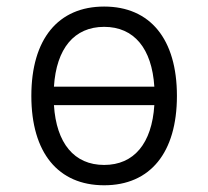

<svg xmlns="http://www.w3.org/2000/svg" viewBox="-20 -547 626 577"><path d="M293 9.8C431.2 9.8 511.7 -87.9 511.7 -258.8C511.7 -429.7 431.2 -527.3 293 -527.3C154.8 -527.3 74.2 -429.7 74.2 -258.8C74.2 -87.9 154.8 9.8 293 9.8ZM293 -51.3C203.1 -51.3 149.4 -116.2 142.1 -231H443.8C436.5 -116.2 382.8 -51.3 293 -51.3ZM142.1 -286.6C149.4 -401.4 203.1 -466.3 293 -466.3C382.8 -466.3 436.5 -401.4 443.8 -286.6Z"/></svg>

Font: Cascadia Mono Light
Style: Regular
Weight: 300
Monospace: yes
Designer: Aaron Bell
Foundry: Saja Typeworks
Version: Version 2404.023